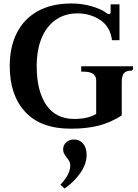

<svg xmlns="http://www.w3.org/2000/svg" viewBox="-20 -730 792 1104"><path d="M36 -350Q36 -460 77 -541Q118 -622 197.5 -666Q277 -710 391 -710Q451 -710 507 -694Q563 -678 597 -652Q602 -649 606 -649Q616 -649 616 -660V-705H667V-499H624Q614 -576 557 -614.5Q500 -653 425 -653Q354 -653 301 -616.5Q248 -580 219.5 -511.5Q191 -443 191 -350Q191 -207 246 -126.5Q301 -46 407 -46Q486 -46 533 -75V-268Q533 -318 460 -318H447V-349H745V-331L737 -324Q705 -324 692.5 -309Q680 -294 680 -255V-66Q613 -24 545 -7Q477 10 387 10Q215 10 125.5 -86Q36 -182 36 -350ZM327 332Q384 273 384 222Q384 208 378.5 197.5Q373 187 363 175Q353 162 348 152Q343 142 343 129Q343 105 360.5 88.5Q378 72 406 72Q437 72 457.5 95.5Q478 119 478 161Q478 214 441 266Q404 318 351 354Z"/></svg>

Font: Taviraj SemiBold
Style: Regular
Weight: 600
Designer: Katatrad Team
Foundry: CadsonDemak
Version: Version 1.001